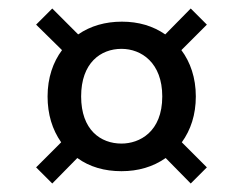

<svg xmlns="http://www.w3.org/2000/svg" viewBox="-20 -524 572 452"><path d="M162 -152C191 -131 226 -121 266 -121C305 -121 340 -131 370 -152L429 -92L467 -130L408 -189C429 -218 441 -254 441 -297C441 -341 428 -378 407 -406L467 -466L429 -504L369 -443C340 -463 306 -473 267 -473C228 -473 193 -463 164 -443L103 -504L65 -466L126 -406C105 -378 92 -341 92 -297C92 -255 103 -219 124 -189L65 -130L103 -92ZM266 -186C217 -186 171 -218 171 -297C171 -376 217 -409 266 -409C313 -409 362 -376 362 -297C362 -213 308 -186 266 -186Z"/></svg>

Font: Rootstock Sans Body
Style: Regular
Weight: 400
Designer: Colophon Foundry, Jonny Pinhorn
Foundry: Colophon Foundry
Version: Version 1.200;FEAKit 1.0